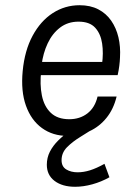

<svg xmlns="http://www.w3.org/2000/svg" viewBox="-20 -510 503 736"><path d="M399.5 169.5Q368.5 187 334 196.5Q299.5 206 268 206Q219 206 189.2 183.5Q159.5 161 159.5 121.5Q159.5 94.5 171.2 71.5Q183 48.5 203.2 28.5Q223.5 8.5 249 -9.8Q274.5 -28 301.5 -45.5L351.5 -25Q320.5 -5 289.2 14Q258 33 237 54.2Q216 75.5 216 104Q216 128.5 234 139.5Q252 150.5 277.5 150.5Q300.5 150.5 325.2 142.8Q350 135 380.5 118ZM239 11Q182.5 11 141 -19Q99.5 -49 79.5 -104.8Q59.5 -160.5 67 -238Q74.5 -316.5 105 -373Q135.5 -429.5 182.2 -459.8Q229 -490 285 -490Q326.5 -490 356.8 -474.2Q387 -458.5 406.2 -430.8Q425.5 -403 434 -367Q442.5 -331 440 -290Q439.5 -274.5 437.2 -257Q435 -239.5 431 -222H113.5L138 -238.5Q132 -186.5 140.5 -144.2Q149 -102 174.8 -77.5Q200.5 -53 245.5 -53Q286 -53 315 -75.2Q344 -97.5 354 -140H427Q415.5 -92 388.2 -58.2Q361 -24.5 322.5 -6.8Q284 11 239 11ZM139.5 -261 120.5 -272.5H395.5L371 -263.5Q377 -306 371.5 -343.2Q366 -380.5 344.8 -403.8Q323.5 -427 281 -427Q240 -427 210.2 -404.2Q180.5 -381.5 162.8 -343.8Q145 -306 139.5 -261Z"/></svg>

Font: Karla
Style: Italic
Weight: 400
Italic angle: -8°
Designer: Jonathan Pinhorn
Version: Version 2.004;gftools[0.9.33]